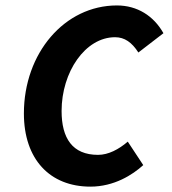

<svg xmlns="http://www.w3.org/2000/svg" viewBox="-20 -684 640 716"><path d="M317.2 12C405.6 12 474.5 -32.1 514.2 -68.3L456.5 -155.8C422.9 -127.1 384.4 -106.5 345.6 -106.5C249.6 -106.5 209.7 -169.1 209.7 -270.1C209.7 -415.4 297.8 -545.2 409.1 -545.2C444.7 -545.2 471.7 -526.1 496 -488.2L589.5 -560.2C552.9 -625.1 491.7 -663.7 416 -663.7C220.9 -663.7 69.1 -486 69.1 -260.9C69.1 -90.2 165.8 12 317.2 12Z"/></svg>

Font: Source Code Variable
Style: Italic
Weight: 400
Italic angle: -11°
Monospace: yes
Designer: Paul D. Hunt, Teo Tuominen
Foundry: Adobe Systems Incorporated
Version: Version 1.005;PS 1.0;hotconv 16.6.54;makeotf.lib2.5.65590